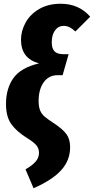

<svg xmlns="http://www.w3.org/2000/svg" viewBox="-20 -780 501 1024"><path d="M116 123Q150 104 169 83Q188 62 188 35Q188 12 174 -5Q160 -22 124 -44Q68 -79 40 -118.5Q12 -158 12 -225Q12 -308 51.5 -363.5Q91 -419 188 -442Q92 -468 92 -568Q92 -615 116.5 -659.5Q141 -704 189 -732Q237 -760 304 -760Q401 -760 461 -691L382 -612Q365 -628 350.5 -635Q336 -642 319 -642Q291 -642 273.5 -618Q256 -594 256 -554Q256 -522 270.5 -506.5Q285 -491 318 -491H346L314 -379H287Q240 -379 213 -341Q186 -303 186 -242Q186 -210 194 -191Q202 -172 217.5 -158.5Q233 -145 267 -123Q314 -92 334 -65Q354 -38 354 5Q354 75 306.5 127.5Q259 180 159 224Z"/></svg>

Font: Fira Sans Extra Condensed ExtraBold
Style: Italic
Weight: 800
Width: 3
Italic angle: -8°
Designer: Carrois Corporate & Edenspiekermann AG
Foundry: Carrois Corporate GbR & Edenspiekermann AG
Version: Version 4.203